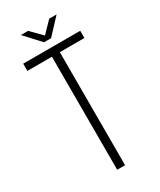

<svg xmlns="http://www.w3.org/2000/svg" viewBox="-209 -900 806 968"><g transform="rotate(-30 194.0 -415.5)"><path d="M90 -831H132L194 -768L255 -831H298L214 -741H173ZM217 0H171V-658H28V-700H360V-658H217Z"/></g></svg>

Font: Bebas Neue Book
Style: Regular
Weight: 400
Designer: Ryoichi Tsunekawa
Foundry: Ryoichi Tsunekawa
Version: Version 001.003